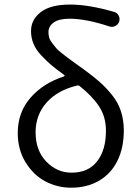

<svg xmlns="http://www.w3.org/2000/svg" viewBox="-20 -829 630 861"><path d="M300.8 -54.7Q376 -54.7 415.5 -105.5Q455.1 -156.2 455.1 -242.2Q455.1 -304.7 424.8 -351.1Q394.5 -397.5 337.9 -442.4Q332 -447.3 325.2 -445.3Q237.3 -423.8 188.5 -368.7Q139.6 -313.5 139.6 -235.4Q139.6 -154.3 187.5 -104.5Q235.4 -54.7 300.8 -54.7ZM492.2 -775.4Q505.9 -771.5 512.2 -758.8Q518.6 -746.1 514.6 -732.4Q509.8 -718.8 497.1 -712.4Q484.4 -706.1 471.7 -710Q366.2 -745.1 292 -745.1Q244.1 -745.1 220.7 -728Q197.3 -710.9 197.3 -684.6Q197.3 -671.9 200.7 -660.2Q204.1 -648.4 214.4 -635.3Q224.6 -622.1 232.4 -612.8Q240.2 -603.5 259.8 -588.4Q279.3 -573.2 289.1 -565.9Q298.8 -558.6 324.7 -540Q350.6 -521.5 361.3 -513.7Q401.4 -484.4 427.7 -460.9Q454.1 -437.5 481.4 -404.3Q508.8 -371.1 522 -331.1Q535.2 -291 535.2 -244.1Q535.2 -167 507.3 -109.4Q479.5 -51.8 425.8 -19.5Q372.1 12.7 298.8 12.7Q237.3 12.7 183.6 -15.6Q129.9 -43.9 94.7 -101.1Q59.6 -158.2 59.6 -232.4Q59.6 -325.2 116.7 -390.6Q173.8 -456.1 266.6 -486.3Q269.5 -487.3 269.5 -489.7Q269.5 -492.2 267.6 -493.2Q233.4 -517.6 210.9 -536.6Q188.5 -555.7 165 -580.6Q141.6 -605.5 130.4 -632.3Q119.1 -659.2 119.1 -689.5Q119.1 -741.2 163.1 -774.9Q207 -808.6 293.9 -808.6Q378.9 -808.6 492.2 -775.4Z"/></svg>

Font: Gen Jyuu Gothic P Normal
Style: Regular
Weight: 300
Designer: [Source Han Sans]
Ryoko NISHIZUKA  (kana & ideographs); Paul D. Hunt (Latin, Greek & Cyrillic); Wenlong ZHANG  (bopomofo
Version: Version 1.002.20150607